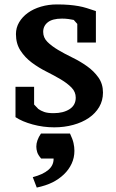

<svg xmlns="http://www.w3.org/2000/svg" viewBox="-20 -560 526 867"><path d="M322 -119Q322 -145 303 -164.5Q284 -184 254.5 -201.5Q225 -219 190 -236.5Q155 -254 124 -277Q93 -300 72.5 -331.5Q52 -363 52 -406Q52 -435 66.5 -459.5Q81 -484 106 -502Q131 -520 165 -530Q199 -540 237 -540Q268 -540 291.5 -538Q315 -536 334.5 -532.5Q354 -529 371.5 -523.5Q389 -518 413 -510V-368H329V-452L313 -470Q304 -472 290 -474Q276 -476 260 -476Q217 -476 196 -459.5Q175 -443 175 -416Q175 -390 194 -371Q213 -352 242.5 -334.5Q272 -317 307 -300Q342 -283 373 -261Q404 -239 424.5 -210Q445 -181 445 -142Q445 -106 428 -77Q411 -48 381 -27.5Q351 -7 310.5 4Q270 15 225 15Q175 15 127.5 2Q80 -11 50 -31V-168H134V-88L153 -68Q164 -60 179.5 -54.5Q195 -49 222 -49Q266 -49 294 -67Q322 -85 322 -119ZM128 240Q174 228 198 207.5Q222 187 222 158V156H166Q152 140 148 127Q144 114 144 102Q144 74 165 43H296Q308 68 312 86Q316 104 316 121Q316 152 303.5 179Q291 206 268.5 227.5Q246 249 217 263.5Q188 278 146 287Z"/></svg>

Font: PT Serif Caption
Style: Semibold
Weight: 600
Designer: A.Korolkova, O.Umpeleva, V.Yefimov
Foundry: ParaType Ltd
Version: Version 1.00;May 2, 2020;FontCreator 12.0.0.2544 64-bit